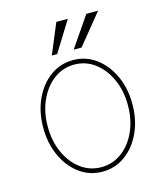

<svg xmlns="http://www.w3.org/2000/svg" viewBox="-114 -842 808 940"><g transform="rotate(-15 290.0 -372.5)"><path d="M289.8 11.4Q225.5 11.4 174.4 -25.7Q123.2 -62.9 93.6 -127Q63.9 -191.1 63.9 -271.3Q63.9 -351.9 93.6 -415.8Q123.2 -479.8 174.4 -516.9Q225.5 -554 289.8 -554Q354 -554 405 -516.7Q456 -479.4 485.8 -415.5Q515.6 -351.6 515.6 -271.3Q515.6 -191.1 486 -127Q456.3 -62.9 405.2 -25.7Q354 11.4 289.8 11.4ZM289.8 -11.4Q347.7 -11.4 393.6 -45.5Q439.6 -79.5 466.3 -138.5Q492.9 -197.4 492.9 -271.3Q492.9 -345.2 466.1 -403.9Q439.3 -462.7 393.5 -497Q347.7 -531.2 289.8 -531.2Q232.2 -531.2 186.3 -497Q140.3 -462.7 113.5 -403.9Q86.6 -345.2 86.6 -271.3Q86.6 -197.4 113.3 -138.5Q139.9 -79.5 185.9 -45.5Q231.9 -11.4 289.8 -11.4ZM306.8 -602.3 411.9 -755.7H471.6L346.6 -602.3ZM196 -602.3 259.9 -755.7H318.2L223 -602.3Z"/></g></svg>

Font: Inter Thin BETA
Style: Regular
Weight: 100
Designer: Rasmus Andersson
Foundry: rsms
Version: Version 3.011;git-f93a4a705